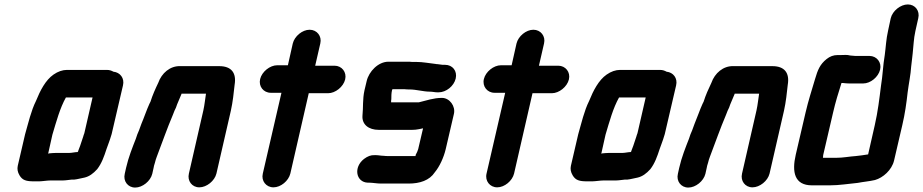

<svg xmlns="http://www.w3.org/2000/svg" viewBox="-20 -790 4159 865"><path d="M292 -101H232C222 -101 212 -100 201 -99C200 -98 198 -98 197 -98L216 -183C234 -243 250 -303 277 -351H397L360 -190C357 -183 356 -178 355 -175C353 -169 351 -162 348 -154L341 -133L333 -112C333 -110 332 -108 330 -105C318 -105 304 -101 292 -101ZM208 23H264C271 23 278 22 287 21L304 19H315C328 18 349 12 361 10C382 5 400 -8 418 -28C438 -54 449 -85 460 -119L468 -141C474 -158 477 -165 483 -186L534 -405C542 -438 521 -464 491 -467C482 -472 473 -475 462 -475H281C262 -475 241 -468 221 -454C185 -429 161 -382 142 -335C120 -291 108 -237 93 -185L60 -43C57 -29 59 -15 68 0C81 22 98 27 133 27H156C170 27 192 23 208 23Z M666 -7 672 -34C673 -39 674 -46 678 -57C680 -66 683 -75 686 -83C710 -146 733 -212 759 -273L766 -291C771 -300 775 -310 778 -320C785 -336 791 -350 797 -365L798 -368H908C904 -344 902 -319 896 -292L831 -8C823 25 845 54 878 54C911 54 947 25 955 -8L1020 -291C1029 -331 1033 -372 1037 -408C1046 -461 1023 -492 968 -492H793C746 -494 708 -460 693 -417C680 -390 667 -361 658 -332L653 -322C641 -296 629 -260 617 -232L606 -202C601 -191 596 -179 592 -165C576 -124 559 -82 548 -34L542 -7C534 26 556 55 589 55C622 55 658 26 666 -7Z M1299 -594 1277 -496H1229C1196 -496 1160 -467 1152 -434C1144 -401 1167 -372 1200 -372H1248L1164 -8C1156 25 1179 54 1212 54C1245 54 1280 25 1288 -8L1371 -370H1458C1491 -370 1527 -399 1535 -432C1543 -465 1520 -494 1487 -494H1400L1423 -594C1431 -627 1408 -656 1375 -656C1342 -656 1307 -627 1299 -594Z M1985 -498H1974C1965 -499 1958 -500 1951 -501C1949 -501 1946 -501 1942 -502C1913 -505 1886 -511 1855 -511H1836C1829 -512 1822 -512 1815 -512H1730C1684 -512 1642 -468 1632 -425L1622 -383C1613 -342 1617 -307 1613 -269C1610 -229 1641 -205 1686 -205H1837C1847 -205 1858 -206 1867 -208L1877 -210C1880 -211 1884 -211 1886 -212L1864 -118C1862 -110 1857 -100 1853 -93L1852 -87H1725C1720 -87 1715 -87 1710 -88C1697 -88 1685 -91 1674 -91H1668C1651 -92 1636 -86 1620 -74C1571 -36 1584 31 1637 33H1643C1659 33 1678 37 1696 37H1821C1871 37 1915 23 1939 -14C1960 -39 1979 -80 1988 -118L2025 -277C2033 -311 2006 -349 1971 -349C1933 -349 1901 -337 1867 -329H1742C1742 -335 1742 -340 1743 -343C1743 -355 1743 -370 1746 -383L1748 -388H1804C1811 -387 1817 -387 1824 -387C1857 -387 1886 -377 1918 -377C1928 -377 1940 -374 1950 -374H1956C1990 -374 2025 -402 2033 -436C2041 -470 2019 -498 1985 -498Z M2307 -594 2285 -496H2237C2204 -496 2168 -467 2160 -434C2152 -401 2175 -372 2208 -372H2256L2172 -8C2164 25 2187 54 2220 54C2253 54 2288 25 2296 -8L2379 -370H2466C2499 -370 2535 -399 2543 -432C2551 -465 2528 -494 2495 -494H2408L2431 -594C2439 -627 2416 -656 2383 -656C2350 -656 2315 -627 2307 -594Z M2784 -101H2724C2714 -101 2704 -100 2693 -99C2692 -98 2690 -98 2689 -98L2708 -183C2726 -243 2742 -303 2769 -351H2889L2852 -190C2849 -183 2848 -178 2847 -175C2845 -169 2843 -162 2840 -154L2833 -133L2825 -112C2825 -110 2824 -108 2822 -105C2810 -105 2796 -101 2784 -101ZM2700 23H2756C2763 23 2770 22 2779 21L2796 19H2807C2820 18 2841 12 2853 10C2874 5 2892 -8 2910 -28C2930 -54 2941 -85 2952 -119L2960 -141C2966 -158 2969 -165 2975 -186L3026 -405C3034 -438 3013 -464 2983 -467C2974 -472 2965 -475 2954 -475H2773C2754 -475 2733 -468 2713 -454C2677 -429 2653 -382 2634 -335C2612 -291 2600 -237 2585 -185L2552 -43C2549 -29 2551 -15 2560 0C2573 22 2590 27 2625 27H2648C2662 27 2684 23 2700 23Z M3158 -7 3164 -34C3165 -39 3166 -46 3170 -57C3172 -66 3175 -75 3178 -83C3202 -146 3225 -212 3251 -273L3258 -291C3263 -300 3267 -310 3270 -320C3277 -336 3283 -350 3289 -365L3290 -368H3400C3396 -344 3394 -319 3388 -292L3323 -8C3315 25 3337 54 3370 54C3403 54 3439 25 3447 -8L3512 -291C3521 -331 3525 -372 3529 -408C3538 -461 3515 -492 3460 -492H3285C3238 -494 3200 -460 3185 -417C3172 -390 3159 -361 3150 -332L3145 -322C3133 -296 3121 -260 3109 -232L3098 -202C3093 -191 3088 -179 3084 -165C3068 -124 3051 -82 3040 -34L3034 -7C3026 26 3048 55 3081 55C3114 55 3150 26 3158 -7Z M3897 -538H3833C3827 -538 3815 -540 3810 -540C3796 -544 3784 -542 3769 -542H3754C3735 -542 3719 -536 3704 -524C3674 -500 3664 -475 3652 -434C3637 -383 3622 -338 3609 -282L3565 -93C3547 -15 3559 45 3638 45H3718C3762 45 3801 38 3844 34C3869 29 3897 27 3922 21C3958 11 3998 -24 4008 -67L4045 -226C4057 -277 4064 -327 4069 -373C4074 -413 4083 -454 4085 -490L4089 -524C4090 -534 4091 -543 4092 -551C4096 -585 4096 -614 4104 -650L4117 -708C4125 -741 4103 -770 4070 -770C4037 -770 4001 -741 3993 -708L3981 -652C3972 -613 3971 -578 3966 -542C3958 -496 3957 -451 3949 -403C3942 -347 3935 -287 3921 -226L3891 -94H3888C3870 -91 3855 -89 3836 -87C3806 -85 3779 -79 3746 -79H3687L3688 -81C3688 -85 3688 -89 3689 -93L3733 -282C3744 -330 3757 -372 3771 -416H3778C3787 -415 3796 -414 3805 -414H3869C3902 -414 3937 -443 3945 -476C3953 -509 3930 -538 3897 -538Z"/></svg>

Font: Electronic
Style: ThkIt
Weight: 900
Version: Version 1.011